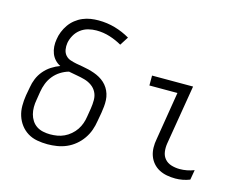

<svg xmlns="http://www.w3.org/2000/svg" viewBox="-101 -910 1402 1085"><g transform="rotate(15 600.0 -367.5)"><path d="M252 8Q221 8 191 2.5Q161 -3 136.5 -18Q112 -33 94.5 -56Q77 -79 68 -107Q59 -135 59 -166Q59 -197 64 -228L73 -277Q77 -303 87.5 -328.5Q98 -354 116.5 -376Q135 -398 159 -413.5Q183 -429 208 -438Q190 -447 176.5 -461.5Q163 -476 155.5 -495Q148 -514 146.5 -535.5Q145 -557 149 -579Q152 -601 161 -623.5Q170 -646 184 -666Q198 -686 217.5 -701.5Q237 -717 259.5 -726.5Q282 -736 305 -739.5Q328 -743 351 -743Q402 -743 448.5 -729.5Q495 -716 536 -692L504 -642Q471 -661 433 -673Q395 -685 354 -685Q331 -685 307 -679Q283 -673 262.5 -657.5Q242 -642 229.5 -619.5Q217 -597 213 -574Q210 -555 213 -536Q216 -517 227.5 -503.5Q239 -490 256.5 -484Q274 -478 292.5 -474.5Q311 -471 329.5 -468Q348 -465 366 -460.5Q384 -456 401 -450Q418 -444 434 -435Q450 -426 463 -414Q476 -402 485.5 -387Q495 -372 500.5 -354.5Q506 -337 507 -318Q508 -299 506 -280Q504 -261 501 -242L492 -192Q488 -165 478.5 -138Q469 -111 452 -86.5Q435 -62 412 -43Q389 -24 362.5 -12.5Q336 -1 307.5 3.5Q279 8 252 8ZM252 -50Q273 -50 293.5 -53.5Q314 -57 333.5 -66Q353 -75 370.5 -90Q388 -105 400 -123Q412 -141 419 -161Q426 -181 429 -202L437 -251Q441 -276 441 -301Q441 -326 430.5 -346.5Q420 -367 401 -380.5Q382 -394 359 -400.5Q336 -407 312 -411Q288 -415 264 -420Q239 -413 216 -398.5Q193 -384 176 -363Q159 -342 149.5 -317.5Q140 -293 136 -268L128 -218Q124 -197 124 -175.5Q124 -154 129 -134.5Q134 -115 145 -98Q156 -81 172.5 -70Q189 -59 210 -54.5Q231 -50 252 -50Z M1000 8Q975 8 950.5 3.5Q926 -1 905 -12Q884 -23 868.5 -41Q853 -59 845 -81.5Q837 -104 836.5 -129.5Q836 -155 841 -180L887 -462H723V-520H963L905 -171Q901 -146 904.5 -122Q908 -98 923 -81Q938 -64 961.5 -57Q985 -50 1010 -50Q1031 -50 1052 -54Q1073 -58 1094 -66L1084 -8Q1064 0 1042.5 4Q1021 8 1000 8Z"/></g></svg>

Font: Iosevka Light Extended Oblique
Style: Regular
Weight: 300
Width: 7
Italic angle: -9°
Monospace: yes
Designer: Belleve Invis
Foundry: Belleve Invis
Version: Version 32.5.0; ttfautohint (v1.8.4)